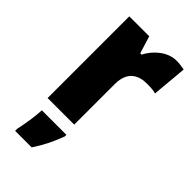

<svg xmlns="http://www.w3.org/2000/svg" viewBox="-242 -630 919 919"><g transform="rotate(45 217.5 -171.0)"><path d="M371 -563C311 -563 258 -516 232 -465H223L196 -553H61V0H241V-274C241 -364 296 -385 350 -385C379 -385 396 -383 409 -379L425 -557C410 -560 389 -563 371 -563ZM249 72V61H83C82 100 71 168 62 207V221H174C208 170 229 126 249 72Z"/></g></svg>

Font: Noto Sans Thai Looped SemiCondensed Black
Style: Regular
Weight: 900
Width: 4
Designer: Sasikarn Vongin, Ben Mitchell
Foundry: The Fontpad Ltd
Version: Version 1.001